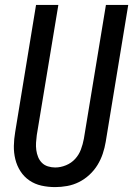

<svg xmlns="http://www.w3.org/2000/svg" viewBox="-20 -755 543 783"><path d="M205 8Q176 8 149 2Q122 -4 100 -19Q78 -34 63.5 -56.5Q49 -79 42.5 -105.5Q36 -132 36.5 -160Q37 -188 42 -217L127 -735H218L130 -204Q128 -189 127 -173.5Q126 -158 128 -143Q130 -128 135.5 -114.5Q141 -101 151 -91Q161 -81 175.5 -76.5Q190 -72 205 -72Q227 -72 249 -81Q271 -90 286.5 -107Q302 -124 310 -145.5Q318 -167 322 -189L412 -735H503L411 -176Q407 -152 399 -128Q391 -104 377.5 -82Q364 -60 344.5 -42Q325 -24 302 -12.5Q279 -1 254 3.5Q229 8 205 8Z"/></svg>

Font: Iosevka Term Curly Md Obl
Style: Regular
Weight: 500
Italic angle: -9°
Designer: Belleve Invis
Foundry: Belleve Invis
Version: Version 32.3.0